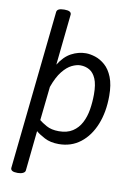

<svg xmlns="http://www.w3.org/2000/svg" viewBox="-102 -818 777 1091"><g transform="rotate(10 286.5 -272.0)"><path d="M76 208Q38 208 38 187L135 -730Q137 -752 177 -752H181Q219 -752 219 -731L188 -436Q219 -486 259.5 -507.5Q300 -529 343 -529Q368 -529 397.5 -519.5Q427 -510 454 -486.5Q481 -463 498 -420.5Q515 -378 515 -313Q515 -220 486 -148Q457 -76 404 -35Q351 6 279 6Q231 6 197 -12Q163 -30 146 -45L122 186Q121 196 109 202Q97 208 80 208ZM267 -66Q315 -66 346.5 -86.5Q378 -107 396 -141.5Q414 -176 421 -219Q428 -262 428 -307Q428 -364 414 -396.5Q400 -429 376.5 -442.5Q353 -456 324 -456Q302 -456 275 -443Q248 -430 221.5 -397Q195 -364 174 -305L153 -110Q167 -98 195.5 -82Q224 -66 267 -66Z"/></g></svg>

Font: Asap
Style: Italic
Weight: 400
Italic angle: -6°
Designer: Pablo Cosgaya
Foundry: Omnibus-Type
Version: Version 3.001; ttfautohint (v1.8.3)